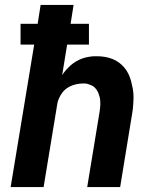

<svg xmlns="http://www.w3.org/2000/svg" viewBox="-20 -755 640 775"><path d="M23 0 118 -575H63V-659H132L144 -735H277L265 -659H339V-575H251L231 -452Q238 -463 247 -473Q256 -483 265.5 -491.5Q275 -500 287 -507Q299 -514 311 -518.5Q323 -523 338 -525.5Q353 -528 361 -528H370Q387 -528 402.5 -525.5Q418 -523 432.5 -517.5Q447 -512 459.5 -503Q472 -494 482 -482Q492 -470 498.5 -456.5Q505 -443 509 -428Q513 -413 516 -397Q519 -381 519 -365Q519 -349 517.5 -330Q516 -311 514 -300L465 0H332L382 -304Q383 -312 384 -319.5Q385 -327 385 -334.5Q385 -342 384.5 -349.5Q384 -357 382 -364Q380 -371 377.5 -378Q375 -385 371 -391Q367 -397 362 -402Q357 -407 350.5 -410Q344 -413 336 -415.5Q328 -418 323 -418H316Q305 -418 293.5 -416Q282 -414 271 -410Q260 -406 250 -399Q240 -392 232.5 -382.5Q225 -373 219 -360Q213 -347 212 -340L156 0Z"/></svg>

Font: Iosevka Aile Extrabold Oblique
Style: Regular
Weight: 800
Italic angle: -9°
Designer: Belleve Invis
Foundry: Belleve Invis
Version: Version 31.1.0; ttfautohint (v1.8.4)